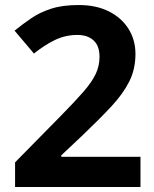

<svg xmlns="http://www.w3.org/2000/svg" viewBox="-20 -744 612 764"><path d="M539 0H40V-98L223 -284Q279 -341 312.5 -379.5Q346 -418 361 -450Q376 -482 376 -518Q376 -562 352 -583.5Q328 -605 288 -605Q241 -605 200 -585.5Q159 -566 115 -531L38 -622Q70 -648 104.5 -671.5Q139 -695 184 -709.5Q229 -724 293 -724Q363 -724 413.5 -698.5Q464 -673 491.5 -629Q519 -585 519 -529Q519 -469 494.5 -420Q470 -371 423.5 -321Q377 -271 311 -208L224 -126V-120H539Z"/></svg>

Font: Noto Sans Sinhala
Style: Bold
Weight: 700
Designer: Jelle Bosma - Monotype Design Team
Foundry: Monotype Imaging Inc.
Version: Version 2.006; ttfautohint (v1.8.4.7-5d5b)